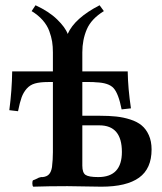

<svg xmlns="http://www.w3.org/2000/svg" viewBox="-20 -701 611 723"><path d="M439 -128.9Q439 -229 354 -229H290V-77.1Q290 -50.8 302 -42.5Q314 -34.2 350.1 -34.2Q439 -34.2 439 -128.9ZM290 -392.1V-265.1H356Q390.6 -265.1 417.7 -262.2Q444.8 -259.3 470.7 -251Q496.6 -242.7 513.4 -228.8Q530.3 -214.8 540.5 -191.9Q550.8 -168.9 550.8 -138.2Q550.8 -65.9 503.7 -32Q456.5 2 361.8 2Q336.4 2 297.6 1Q258.8 0 233.9 0Q162.6 0 105 2Q102.1 -1 101.8 -9.8Q101.6 -18.6 104 -22Q111.3 -24.4 120.1 -28.8Q124.5 -32.2 134.8 -34.2H141.1Q157.2 -36.1 165 -45.2Q172.9 -54.2 175.8 -71.8Q179.2 -100.1 179.2 -127.9V-392.1H161.1Q130.9 -392.1 111.8 -386.7Q92.8 -381.3 80.3 -366.9Q67.9 -352.5 61.3 -334.2Q54.7 -315.9 47.9 -282.2L15.1 -286.1Q24.9 -360.8 25.9 -432.1H179.2V-503.9Q179.2 -525.9 176.3 -544.4Q173.3 -563 165.5 -584.2Q157.7 -605.5 140.9 -624.8Q124 -644 99.1 -659.2L113.8 -681.2Q164.6 -657.7 195.3 -627.7Q226.1 -597.7 234.9 -573.2Q261.2 -632.8 355 -681.2L371.1 -659.2Q323.7 -629.9 306.9 -590.6Q290 -551.3 290 -503.9V-432.1H460.9Q461.9 -367.7 473.1 -293L438 -289.1Q426.3 -348.6 407.7 -369.1Q389.2 -389.6 340.8 -391.1Q334 -392.1 318.8 -392.1Z"/></svg>

Font: Common Serif SemiBold
Style: Regular
Weight: 600
Designer: Philipp H. Poll, Khaled Hosny
Foundry: Stefan Peev, Context Ltd.
Version: Version 1.026